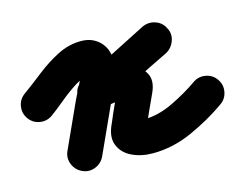

<svg xmlns="http://www.w3.org/2000/svg" viewBox="-112 -409 703 553"><g transform="rotate(-15 239.5 -132.5)"><path d="M-41 -142Q-53 -159 -49.5 -179.5Q-46 -200 -29 -212Q0 -233 30.5 -257Q61 -281 95 -298.5Q129 -316 166 -316Q199 -316 220.5 -295Q242 -274 242 -241Q242 -207 227.5 -174Q213 -141 199 -111Q184 -78 169 -45Q154 -12 139 21Q139 21 139 21Q139 21 139 21Q130 40 110.5 47.5Q91 55 72 46Q53 37 45.5 17.5Q38 -2 47 -21Q62 -54 77 -87Q92 -120 107 -153Q116 -172 128.5 -196Q141 -220 141 -241Q141 -240 141 -240Q142 -228 153 -220Q157 -217 161 -216Q162 -215 164 -215Q165 -215 166 -215Q145 -215 120 -199Q95 -183 71 -163Q47 -143 29 -130Q12 -118 -8.5 -121.5Q-29 -125 -41 -142ZM348 -310Q367 -319 387 -312.5Q407 -306 416 -287Q426 -269 419 -249Q412 -229 394 -219Q342 -194 291 -168Q240 -142 189 -116Q168 -106 151 -116.5Q134 -127 127 -145Q120 -164 124.5 -183.5Q129 -203 151 -209Q172 -216 193 -219Q214 -222 236 -221Q236 -221 234 -221Q233 -221 233 -221Q261 -222 288.5 -210Q316 -198 328.5 -175Q341 -152 326 -119Q326 -119 326 -119Q326 -119 326 -119Q315 -95 304 -71Q293 -47 283 -23Q283 -23 282 -23Q282 -23 282 -23Q281 -20 281 -27Q281 -34 279 -38Q276 -43 269.5 -47.5Q263 -52 269 -51Q274 -51 283 -51Q326 -51 370.5 -72.5Q415 -94 449 -118Q449 -118 449 -118Q449 -118 449 -118Q466 -130 486.5 -126.5Q507 -123 519 -106Q531 -89 527.5 -68.5Q524 -48 507 -36Q459 -2 401 24Q343 50 283 50Q249 50 221.5 37Q194 24 183.5 -2Q173 -28 191 -65Q191 -65 191 -65Q191 -65 191 -65Q201 -89 212 -113Q223 -137 234 -161Q234 -161 234 -161Q234 -161 234 -161Q236 -164 234.5 -161.5Q233 -159 232 -155Q231 -147 232 -140Q235 -129 241 -125Q247 -121 247.5 -121Q248 -121 235 -121Q235 -121 234 -121Q232 -121 232 -121Q219 -121 206.5 -119Q194 -117 181 -113Q159 -106 142.5 -116Q126 -126 119 -142Q113 -159 118 -177.5Q123 -196 143 -206Q195 -232 246 -258Q297 -284 348 -310Q348 -310 348 -310Q348 -310 348 -310Z"/></g></svg>

Font: FRB American Cursive Ultra
Style: Bold Italic
Weight: 1000
Italic angle: -25°
Version: Version 2.0;Modular Font Editor K font №1